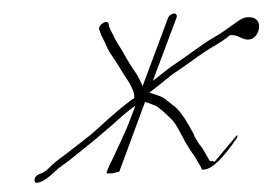

<svg xmlns="http://www.w3.org/2000/svg" viewBox="-44 -588 954 661"><g transform="rotate(-5 433.5 -258.0)"><path d="M344.3 -4 453.3 -235C465 -231 476.1 -225 488.2 -219C496 -215 513.6 -198 540.5 -166C556.5 -147 574 -95 584.7 -75L593.3 -58C597.1 -51 600.2 -45 604.3 -39C609.5 -30 619.2 -7 623.7 1L628.2 12C625.9 16 635.6 14 637.6 14C663.6 14 703.4 -17 759.2 -86L760 -95L672.5 -8C674.8 -12 662.1 -13 661.1 -13C656.1 -13 655 -19 653.3 -23L636 -60C631.9 -66 627.8 -72 624 -79L615.4 -96C613.6 -100 611.5 -106 609.7 -113C605.9 -120 602.8 -129 597.9 -139L587.6 -160C585.2 -165 582.8 -170 579.3 -175C570.4 -191 560.8 -205 549 -215C526.3 -235 523.1 -244 496.6 -255L471.1 -266C486.3 -276 495.8 -281 510 -291L530.4 -305C552.2 -320 555.8 -322 584.9 -338C618.9 -357 641.6 -372 676.6 -391C710.3 -409 731.5 -416 762.2 -437L792.9 -455L761.2 -437C766.1 -440 770.5 -438 773.5 -438C779.5 -438 790.2 -434 799.3 -428C810.1 -421 821.2 -418 828.2 -418C845.2 -418 860.6 -432 865.9 -452C872.5 -479 857.5 -495 828.5 -495C817.5 -495 808.2 -491 797.3 -485L788.8 -480C763 -465 736.6 -448 702.9 -433C670.2 -418 618.4 -384 572.5 -359C552 -348 528.3 -333 500.3 -314L486.4 -305L586.8 -515C590.4 -523 586.6 -530 578.6 -530C570.6 -530 560.4 -523 556.8 -515L449.7 -290C444.4 -308 437.8 -325 427.5 -343C417.1 -361 405.4 -384 392.6 -413L379.1 -440C375 -449 370.5 -457 367.3 -466C362.1 -481 356.2 -491 352.7 -505L351.8 -515C347.9 -531 314.2 -513 318.1 -497L320.3 -488C322.1 -481 323.9 -474 327 -468C333.9 -452 338.5 -435 346.2 -418L360.6 -391C371.6 -372 380.3 -352 391 -332C412.3 -295 421.1 -269 417.7 -252L416.4 -251C386.3 -235 339.9 -202 277.7 -154C255 -136 204.2 -105 180.1 -89C157.4 -74 131 -60 111.9 -44C94.2 -29 88.9 -25 68 -19C58.1 -16 51.8 -9 51 0C50.2 9 56.2 12 70.5 8C84.7 4 101.9 -6 123.6 -24C138.4 -36 158.5 -46 173.7 -56C201.7 -75 264.7 -116 297.3 -140L328.2 -162C340.1 -171 354.2 -181 370 -193C394.7 -211 400.7 -214 419.1 -225L393.1 -171C375.7 -135 351.4 -96 332.9 -63C321 -41 315.7 -37 306.4 -17L301.2 -7C297.7 1 305.3 -1 313.3 -1L319 0Z"/></g></svg>

Font: MewTooHand
Style: UltIta
Weight: 400
Designer: Mew Too, Robert Jablonski
Version: Version 0.77